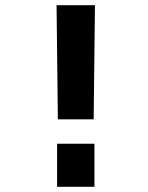

<svg xmlns="http://www.w3.org/2000/svg" viewBox="-20 -720 570 740"><path d="M200 0H344V-166H200ZM203 -260H341L346 -700H198Z"/></svg>

Font: TitilliumText22L
Style: 999 wt
Weight: 900
Designer: Campivisivi
Foundry: Campivisivi
Version: 1.000